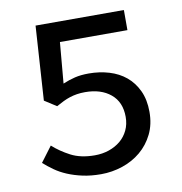

<svg xmlns="http://www.w3.org/2000/svg" viewBox="-75 -707 750 790"><g transform="rotate(-10 300.0 -312.5)"><path d="M285 12Q243 12 208.5 4.5Q174 -3 145.5 -15Q117 -27 94.5 -43Q72 -59 53 -76L101 -140Q132 -112 173 -90.5Q214 -69 273 -69Q305 -69 332.5 -78.5Q360 -88 380.5 -105Q401 -122 413 -147Q425 -172 425 -203Q425 -265 384.5 -298.5Q344 -332 278 -332Q259 -332 243.5 -329.5Q228 -327 214 -322.5Q200 -318 185.5 -311Q171 -304 155 -295L105 -327L125 -637H494V-553H212L197 -382Q223 -393 248 -399Q273 -405 306 -405Q351 -405 391 -393Q431 -381 460.5 -356.5Q490 -332 507.5 -294.5Q525 -257 525 -206Q525 -154 505 -113.5Q485 -73 451.5 -45Q418 -17 374.5 -2.5Q331 12 285 12Z"/></g></svg>

Font: SauceCodePro Nerd Font Mono
Style: Regular
Weight: 500
Monospace: yes
Designer: Paul D. Hunt, Teo Tuominen
Foundry: Adobe Systems Incorporated
Version: Version 2.030;PS 1.000;hotconv 16.6.51;makeotf.lib2.5.65220;